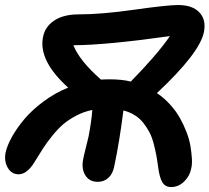

<svg xmlns="http://www.w3.org/2000/svg" viewBox="-25 -736 842 772"><path d="M368.2 -4.9Q333.5 -4.9 317.4 -32.2Q301.3 -59.6 310.1 -99.1Q312 -109.9 320.1 -141.8Q328.1 -173.8 331.1 -187Q342.8 -248 346.2 -293.9Q312 -287.1 281.5 -271Q251 -254.9 229.5 -236.6Q208 -218.3 185.5 -190.4Q163.1 -162.6 149.7 -141.8Q136.2 -121.1 117.7 -90.8Q113.8 -84.5 111.8 -81.1Q82.5 -35.2 49.8 -35.2Q22 -35.2 6.6 -60.8Q-8.8 -86.4 -2.9 -121.1Q3.4 -150.4 22.9 -185.5Q42.5 -220.7 73.2 -257.3Q104 -293.9 150.1 -328.1Q196.3 -362.3 249 -383.8Q128.9 -492.2 147.9 -586.9Q155.8 -628.4 192.9 -653.3Q230 -678.2 292 -678.2Q382.8 -678.2 515.4 -697Q647.9 -715.8 690.9 -715.8Q748.5 -715.8 776.6 -686.3Q804.7 -656.7 794.9 -606.9Q777.8 -522.5 606 -361.8Q634.8 -342.3 658.7 -315.9Q682.6 -289.6 698 -262.2Q713.4 -234.9 724.9 -205.1Q736.3 -175.3 740.7 -148.9Q745.1 -122.6 746.6 -97.9Q748 -73.2 743.2 -56.2Q738.3 -28.8 715.6 -6.3Q692.9 16.1 663.1 16.1Q639.6 16.1 627.9 -2.9Q616.2 -22 610.8 -64.9Q606.9 -93.8 603.3 -113Q599.6 -132.3 592.8 -158.7Q585.9 -185.1 576.2 -203.6Q566.4 -222.2 552.2 -240.7Q538.1 -259.3 517.6 -272.2Q497.1 -285.2 471.2 -292Q455.6 -167 434.1 -65.9Q428.2 -36.6 410.6 -20.8Q393.1 -4.9 368.2 -4.9ZM418 -417Q463.9 -417 501 -408.2Q606 -515.1 658.2 -590.8Q397.5 -554.2 270 -554.2Q294.4 -492.2 380.9 -416Q393.1 -417 418 -417Z"/></svg>

Font: Shantell Sans Irregular
Style: Italic
Weight: 600
Italic angle: -11.31°
Designer: Stephen Nixon, Anya Danilova, Shantell Martin
Foundry: Arrow Type
Version: Version 1.006;[9816181b4]